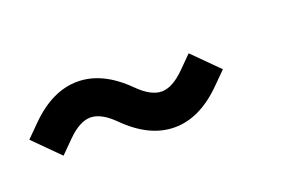

<svg xmlns="http://www.w3.org/2000/svg" viewBox="-36 -391 470 302"><g transform="rotate(-20 199.0 -240.0)"><path d="M181 -261Q202 -240 220 -240Q238 -240 259 -261L280 -282L322 -240L301 -219Q262 -180 220 -180Q178 -180 139 -219Q118 -240 100 -240Q82 -240 61 -219L40 -198L-2 -240L19 -261Q58 -300 100 -300Q142 -300 181 -261Z"/></g></svg>

Font: SOV_Station
Style: Bold
Weight: 700
Version: Version 1.00